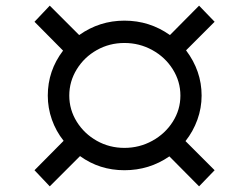

<svg xmlns="http://www.w3.org/2000/svg" viewBox="-20 -657 860 679"><path d="M636 -158 739 -55 684 2 579 -104Q508 -55 420 -55Q332 -55 263 -105L156 2L102 -55L205 -159Q178 -193 163.5 -234Q149 -275 149 -319Q149 -407 203 -478L102 -580L156 -637L260 -533Q332 -584 420 -584Q509 -584 581 -533L684 -637L739 -580L638 -479Q693 -406 693 -319Q693 -275 678 -233.5Q663 -192 636 -158ZM618 -319Q618 -369 591 -412Q564 -455 518.5 -480Q473 -505 420 -505Q367 -505 322.5 -480Q278 -455 251.5 -412Q225 -369 225 -319Q225 -269 251.5 -226.5Q278 -184 322.5 -159Q367 -134 420 -134Q473 -134 518.5 -159Q564 -184 591 -226.5Q618 -269 618 -319Z"/></svg>

Font: TypoPRO Montserrat Alternates
Style: Italic
Weight: 400
Italic angle: -11.3°
Designer: Julieta Ulanovsky
Foundry: Julieta Ulanovsky
Version: Version 6.001